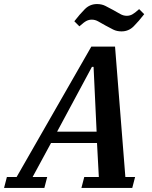

<svg xmlns="http://www.w3.org/2000/svg" viewBox="-74 -928 749 948"><path d="M-40 -54H8L377 -698H494L545 -54H593L579 0H328L342 -54H414L405 -222H178L87 -54H159L145 0H-54ZM208 -278H403L388 -598H380ZM526 -773Q503 -773 485 -782Q467 -791 447 -802Q427 -813 411.5 -822Q396 -831 379 -831Q365 -831 352.5 -824.5Q340 -818 318 -798L293 -823Q320 -858 345 -883Q370 -908 405 -908Q428 -908 446 -899Q464 -890 484 -879Q504 -868 519.5 -859Q535 -850 552 -850Q566 -850 578.5 -856.5Q591 -863 613 -883L638 -858Q611 -823 586 -798Q561 -773 526 -773Z"/></svg>

Font: IBM Plex Serif SemiBold
Style: Italic
Weight: 600
Italic angle: -14°
Designer: Mike Abbink, Paul van der Laan, Pieter van Rosmalen
Foundry: Bold Monday
Version: Version 2.5